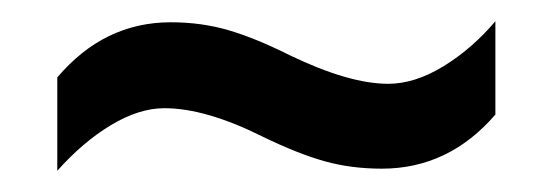

<svg xmlns="http://www.w3.org/2000/svg" viewBox="-20 -443 521 181"><path d="M228 -314Q174 -341 135 -341Q111 -341 84.5 -325Q58 -309 34 -282V-370Q78 -422 141 -422Q170 -422 195.5 -414.5Q221 -407 253 -391Q309 -364 346 -364Q371 -364 398 -380.5Q425 -397 447 -423V-335Q403 -284 340 -284Q311 -284 286 -291Q261 -298 228 -314Z"/></svg>

Font: Noto Sans Condensed Medium
Style: Regular
Weight: 500
Width: 3
Designer: Monotype Design Team
Foundry: Monotype Imaging Inc.
Version: Version 2.013; ttfautohint (v1.8.4.7-5d5b)